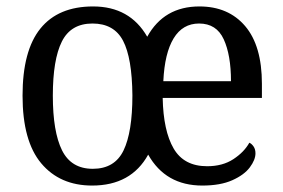

<svg xmlns="http://www.w3.org/2000/svg" viewBox="-20 -566 879 596"><path d="M266 10Q166 10 108 -59Q50 -128 50 -269Q50 -409 105.5 -477.5Q161 -546 269 -546Q383 -546 437 -452Q489 -546 599 -546Q689 -546 741 -485Q793 -424 793 -306V-262H485Q487 -160 519 -105Q551 -50 623 -50Q671 -50 704.5 -72Q738 -94 754 -123Q761 -120 767 -111.5Q773 -103 773 -90Q773 -70 755.5 -46.5Q738 -23 701 -6.5Q664 10 608 10Q494 10 440 -86Q387 10 266 10ZM697 -314Q697 -395 674.5 -444Q652 -493 598 -493Q547 -493 519 -447Q491 -401 487 -314ZM268 -42Q336 -42 363.5 -99Q391 -156 391 -270Q390 -386 362 -439.5Q334 -493 267 -493Q200 -493 172 -437Q144 -381 144 -269Q144 -157 172.5 -99.5Q201 -42 268 -42Z"/></svg>

Font: Noto Serif Tamil SemiCondensed
Style: Regular
Weight: 400
Width: 4
Designer: Indian Type Foundry, Tom Grace, and the Monotype Design Team
Foundry: Monotype Imaging Inc.
Version: Version 2.004; ttfautohint (v1.8.4.7-5d5b)